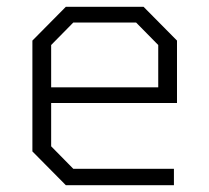

<svg xmlns="http://www.w3.org/2000/svg" viewBox="-20 -543 614 563"><path d="M173 0 75 -99V-424L173 -523H401L499 -424V-241H130V-114L195 -48H490V0ZM130 -287H444V-411L379 -477H195L130 -411Z"/></svg>

Font: Tomorrow Light
Style: Regular
Weight: 300
Designer: Tony de Marco, Monica Rizzolli
Foundry: Just in Type
Version: Version 2.002